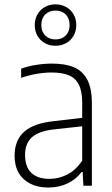

<svg xmlns="http://www.w3.org/2000/svg" viewBox="-20 -834 503 862"><path d="M392.5 -371V0H354.5L351 -62H346.5Q321 -28 282 -10Q243 8 197 8Q151 8 117 -8.8Q83 -25.5 64.2 -57.5Q45.5 -89.5 45.5 -134.5Q45.5 -204 88.2 -242.2Q131 -280.5 221 -290L349 -305V-372.5Q349 -425 333.5 -454.8Q318 -484.5 288 -496.5Q258 -508.5 211 -508.5Q180 -508.5 144.8 -502.5Q109.5 -496.5 75 -484.5V-525.5Q103.5 -536.5 141.2 -542.5Q179 -548.5 213.5 -548.5Q273.5 -548.5 312.5 -531.8Q351.5 -515 372 -476Q392.5 -437 392.5 -371ZM349 -112.5V-267L221.5 -253Q154.5 -245.5 123.5 -217.8Q92.5 -190 92.5 -139Q92.5 -85 120.5 -58Q148.5 -31 203 -31Q244 -31 282 -50.5Q320 -70 349 -112.5ZM136 -721.5Q136 -748 148 -769.2Q160 -790.5 181.2 -802.5Q202.5 -814.5 229 -814.5Q255.5 -814.5 277 -802.5Q298.5 -790.5 310.5 -769.2Q322.5 -748 322.5 -721.5Q322.5 -695 310.5 -673.8Q298.5 -652.5 277 -640.5Q255.5 -628.5 229 -628.5Q202.5 -628.5 181.2 -640.5Q160 -652.5 148 -673.8Q136 -695 136 -721.5ZM292.5 -721.5Q292.5 -751.5 275 -769Q257.5 -786.5 229 -786.5Q201 -786.5 183.2 -769Q165.5 -751.5 165.5 -721.5Q165.5 -692 183.2 -674.5Q201 -657 229 -657Q257.5 -657 275 -674.5Q292.5 -692 292.5 -721.5Z"/></svg>

Font: Encode Sans Semi Condensed ExLight
Style: Regular
Weight: 275
Width: 4
Designer: Multiple Designers
Foundry: Impallari Type
Version: Version 2.000